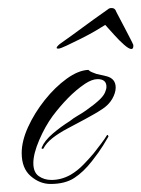

<svg xmlns="http://www.w3.org/2000/svg" viewBox="-20 -445 352 478"><path d="M106 13Q79 13 56.5 -6.5Q34 -26 34 -64Q34 -94 50 -129Q66 -164 91.5 -196Q117 -228 146 -249Q175 -270 200 -271Q204 -267 209.5 -265Q215 -263 220 -261L246 -255Q268 -249 268 -227Q268 -214 259.5 -199Q251 -184 234 -173Q225 -167 214.5 -161Q204 -155 193 -149L148 -125Q127 -114 111 -101.5Q95 -89 88 -75Q88 -75 85.5 -74.5Q83 -74 84 -78Q91 -95 111.5 -112.5Q132 -130 153 -143Q163 -151 173.5 -157Q184 -163 194 -170Q204 -177 213.5 -184.5Q223 -192 230 -199Q238 -207 241.5 -215Q245 -223 245 -229Q245 -248 223 -248Q209 -248 191 -236Q169 -221 149 -200.5Q129 -180 111 -156Q92 -130 77.5 -96Q63 -62 63 -39Q63 -16 76.5 -6.5Q90 3 108 3Q133 3 156 -10Q173 -20 188 -35.5Q203 -51 213 -63Q221 -73 231.5 -87Q242 -101 246 -108Q248 -110 249 -108Q250 -106 250 -105Q246 -98 236.5 -82.5Q227 -67 209 -44Q188 -17 165 -2Q142 13 106 13ZM307 -323Q301 -323 289 -333.5Q277 -344 264.5 -358Q252 -372 242 -383Q236 -379 219 -369Q202 -359 182 -349Q162 -339 146 -331.5Q130 -324 126 -324H124Q121 -324 121 -326Q121 -328 124.5 -331.5Q128 -335 131 -337Q158 -356 185 -376Q212 -396 249 -422Q252 -425 258 -425Q265 -425 268 -419Q268 -418 275 -405Q282 -392 290.5 -375.5Q299 -359 305 -347.5Q311 -336 310 -337Q312 -335 312 -331Q312 -323 307 -323Z"/></svg>

Font: The Nautigal
Style: Regular
Weight: 400
Designer: Robert E. Leuschke
Foundry: Robert E. Leuschke
Version: Version 1.100; ttfautohint (v1.8.3)